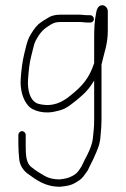

<svg xmlns="http://www.w3.org/2000/svg" viewBox="-20 -504 481 732"><path d="M391 -388V-461C391 -472.6 382.7 -481.6 373 -484C356.3 -485.9 349 -470.7 347 -457C339.8 -424.6 339 -392.5 339 -354V-263C319.9 -205.7 293.9 -176.1 250 -141C217.8 -114.2 181 -94.5 127 -108C94.5 -117.3 83.7 -160.5 87 -203C89.4 -233.9 92.1 -264.3 99 -290L107 -322C109 -332 112 -341 116 -349C129 -373.1 141.6 -390.6 164 -404C177.8 -413.7 188.5 -420 210 -420H274C285.4 -421.4 302.4 -418 315 -418H324C331.7 -418 338 -424 338 -431.5C338 -439 331.7 -446 324 -446H315C301.5 -446 284.7 -449.2 272 -448H210C193.8 -448 178.6 -444.9 168 -439C155.8 -432 138.6 -421.5 127 -412C112 -398.3 101.7 -380.7 91 -362C82.2 -343.1 77.8 -320.3 72 -297C65.2 -267.9 61.4 -238.2 59 -204C56 -161.9 67.6 -124.5 86 -103C103.9 -79.1 154.1 -68.3 195 -80C227.1 -86.9 238.7 -95.9 268 -119C302.1 -146.6 318.4 -162.7 339 -197V-45C339 -19 336.3 1.3 334 24C331 51.3 314.2 85.4 303 105C298.4 113.1 295.7 122.1 291 130C280.3 146.1 276.2 155.5 257.5 166C240.4 175.6 229.4 176.9 208 180C184.1 180 165 175.3 150 166.5C134 157.2 114.6 145.7 101 134C78.7 119.2 78 84.9 78 48V10C78 2.9 71.4 -4 64 -4C56.6 -4 50 2.9 50 10V48C50 67.2 51.6 82.9 53 100C55 125.9 68 144.5 84 157C118.2 181.4 150.4 208 209 208C236.4 205 250.6 203.4 272 190C290.7 179 294.8 173.2 305 159L315 145C319.6 135.9 323.1 126.1 328 118L335 104L347 77C356.2 54.1 358.1 49.6 362 28L364 6C365.5 -10.2 367 -26.4 367 -45V-258C377.6 -305.9 391 -335 391 -388Z"/></svg>

Font: HoneyBee
Style: XLit
Weight: 200
Foundry: Cannot Into Space Fonts
Version: Version 0.89